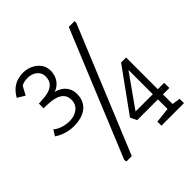

<svg xmlns="http://www.w3.org/2000/svg" viewBox="-183 -833 976 976"><g transform="rotate(-45 304.5 -345.5)"><path d="M118 -315Q100 -315 81.5 -318.5Q63 -322 45.5 -329Q28 -336 12 -347L31 -378Q50 -363 73 -356Q96 -349 120 -349Q136 -349 151 -353.5Q166 -358 178 -367Q190 -376 196.5 -389Q203 -402 203 -419Q203 -442 191.5 -456.5Q180 -471 161 -478Q142 -485 121 -487Q100 -489 81 -489H72V-523H80Q98 -524 118 -526Q138 -528 155.5 -535.5Q173 -543 183.5 -557.5Q194 -572 194 -597Q194 -615 184 -628.5Q174 -642 158 -649Q142 -656 124 -656Q111 -656 99 -653.5Q87 -651 78 -645L53 -599L13 -623Q26 -646 42.5 -661Q59 -676 80 -683.5Q101 -691 128 -691Q153 -691 177 -680Q201 -669 217 -648.5Q233 -628 233 -598Q233 -578 225.5 -559.5Q218 -541 203.5 -527.5Q189 -514 170 -508Q189 -504 206 -493Q223 -482 233.5 -463.5Q244 -445 244 -420Q244 -392 233.5 -371.5Q223 -351 205 -338.5Q187 -326 164.5 -320.5Q142 -315 118 -315ZM433 -3V-32L515 -41V-110H366L349 -145L515 -375H551V-147H597V-110H551V-41L595 -34V-3ZM391 -147H515V-322ZM179 0 176 -13 455 -691H497L496 -677L217 0Z"/></g></svg>

Font: Kreon Light
Style: Regular
Weight: 300
Designer: Julia Petretta
Foundry: Julia Petretta and Eli Heuer
Version: Version 2.002